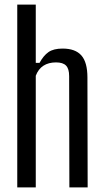

<svg xmlns="http://www.w3.org/2000/svg" viewBox="-20 -820 456 840"><path d="M55.5 0V-800H136.5V-545H153Q170 -576.5 192 -592Q214 -607.5 254 -607.5Q309.5 -607.5 336 -577.5Q362.5 -547.5 362.5 -481L363.5 0H283.5L282.5 -487Q282.5 -519 269 -533Q255.5 -547 225 -547Q192.5 -547 170 -532.5Q147.5 -518 136.5 -488.5V0Z"/></svg>

Font: Big Shoulders Text Thin
Style: Regular
Weight: 400
Version: Version 2.002